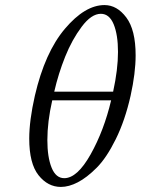

<svg xmlns="http://www.w3.org/2000/svg" viewBox="-20 -718 550 750"><path d="M421.9 -359.9Q440.9 -446.8 440.9 -515.1Q440.9 -582 424.1 -623Q407.2 -664.1 374 -664.1Q336.9 -664.1 299.1 -613.5Q261.2 -563 234.6 -496.6Q208 -430.2 191.9 -359.9ZM414.1 -326.2H184.1Q165 -242.2 165 -170.9Q165 -104 181.6 -63Q198.2 -22 231 -22Q281.7 -22 334 -115Q386.2 -208 414.1 -326.2ZM116.2 -344.2Q155.3 -513.2 233.6 -605.7Q312 -698.2 388.2 -698.2Q437 -698.2 473.4 -649.7Q509.8 -601.1 509.8 -502Q509.8 -433.1 490.2 -344.2Q468.3 -247.1 432.1 -174.1Q396 -101.1 357.4 -62.5Q318.8 -23.9 283.9 -5.9Q249 12.2 217.8 12.2Q167 12.2 130.6 -33.4Q94.2 -79.1 94.2 -176.8Q94.2 -247.1 116.2 -344.2Z"/></svg>

Font: Linux Libertine
Style: Italic
Weight: 400
Italic angle: -12°
Designer: Philipp H. Poll
Foundry: Philipp H. Poll
Version: Version 5.1.6 ; ttfautohint (v0.9)